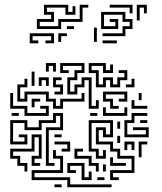

<svg xmlns="http://www.w3.org/2000/svg" viewBox="-20 -771 682 807"><path d="M173 -470V-506H215V-470H203V-494H185V-470ZM353 -314V-434H335V-404H305V-374H263V-446H293V-476H323V-494H245V-476H269V-464H233V-506H335V-464H305V-434H275V-386H293V-416H323V-446H365V-326H383V-350H395V-314ZM383 -404V-464H353V-506H425V-476H443V-500H455V-464H413V-494H365V-476H395V-416H413V-446H455V-416H473V-446H503V-464H479V-476H515V-434H485V-404H443V-434H425V-404ZM113 -410V-470H125V-410ZM143 -410V-446H185V-410H173V-434H155V-410ZM209 -374V-386H233V-404H203V-446H239V-434H215V-416H245V-374ZM509 -404V-416H533V-440H545V-404ZM203 -314V-344H173V-374H95V-344H53V-416H83V-440H95V-404H65V-356H83V-386H185V-356H215V-326H233V-356H323V-380H335V-344H245V-314ZM443 -314V-344H413V-386H515V-344H479V-356H503V-374H425V-356H455V-326H479V-314ZM83 -284V-314H23V-380H35V-326H95V-296H173V-314H149V-326H185V-284ZM563 -350V-380H575V-350ZM113 -320V-356H149V-344H125V-320ZM533 -314V-350H545V-326H599V-314ZM413 -284V-320H425V-296H503V-320H515V-284ZM173 -74V-236H233V-284H215V-254H155V-224H83V-254H35V-176H83V-194H59V-206H95V-164H23V-266H95V-236H143V-266H203V-296H245V-224H185V-86H209V-74ZM503 -194V-266H533V-296H599V-284H545V-254H515V-206H593V-224H539V-236H605V-194ZM359 -284V-296H389V-284ZM29 -284V-296H59V-284ZM443 -14V-56H533V-104H473V-134H443V-164H383V-236H425V-206H443V-254H365V-146H395V-116H413V-140H425V-104H383V-134H353V-266H455V-194H413V-224H395V-176H455V-146H485V-116H545V-44H455V-26H479V-14ZM569 -254V-266H599V-254ZM473 -230V-260H485V-230ZM83 -50V-74H53V-104H23V-146H113V-206H155V-104H125V-86H149V-74H113V-116H143V-194H125V-134H35V-116H65V-86H95V-50ZM209 -194V-206H239V-194ZM473 -170V-200H485V-170ZM239 -134V-146H263V-164H209V-176H275V-134ZM503 -140V-176H545V-140H533V-164H515V-140ZM563 -110V-176H599V-164H575V-110ZM383 -50V-74H353V-104H293V-146H329V-134H305V-116H365V-86H395V-50ZM263 16V-14H113V-56H233V-104H203V-140H215V-116H245V-44H125V-26H275V4H449V16ZM443 -74V-110H455V-86H509V-74ZM323 -14V-74H275V-56H299V-44H263V-86H335V-26H353V-50H365V-14ZM413 -50V-80H425V-50ZM389 -14V-26H419V-14ZM209 16V4H239V16ZM135 -649V-691H195V-709H165V-751H267V-721H285V-745H297V-709H255V-739H177V-721H207V-679H147V-661H225V-691H315V-751H351V-739H327V-679H237V-649ZM525 -715V-739H441V-751H537V-715ZM555 -685V-751H597V-715H585V-739H567V-685ZM411 -619V-631H495V-661H525V-679H495V-709H417V-661H465V-679H441V-691H477V-649H405V-721H507V-691H537V-649H507V-619ZM261 -649V-661H291V-649ZM375 -595V-655H387V-595ZM105 -589V-631H207V-589H171V-601H195V-619H117V-601H141V-589ZM225 -595V-631H261V-619H237V-595ZM411 -589V-601H471V-589Z"/></svg>

Font: Rubik Maze
Style: Regular
Weight: 400
Designer: Hubert and Fischer, NaN
Foundry: Hubert and Fischer, NaN
Version: Version 2.200